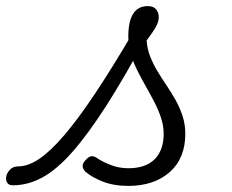

<svg xmlns="http://www.w3.org/2000/svg" viewBox="-190 -591 760 630"><path d="M-148 17Q-162 17 -167 7.5Q-172 -2 -169 -14Q-166 -26 -156 -35.5Q-146 -45 -131 -45Q-98 -45 -61.5 -69.5Q-25 -94 20.5 -147Q66 -200 123 -285.5Q180 -371 252 -494L291 -472Q219 -338 159 -244.5Q99 -151 48 -93Q-3 -35 -50.5 -9Q-98 17 -148 17ZM231 19Q183 19 146.5 4.5Q110 -10 90 -28Q81 -37 81 -46.5Q81 -56 92 -67Q102 -78 111 -78.5Q120 -79 132 -70Q149 -59 175 -49Q201 -39 231 -39Q288 -39 317.5 -68.5Q347 -98 347 -152Q347 -178 338.5 -204Q330 -230 316.5 -256Q303 -282 288.5 -307.5Q274 -333 260.5 -360Q247 -387 239 -414.5Q231 -442 231 -471Q231 -521 247 -546Q263 -571 295 -571Q314 -571 322.5 -560Q331 -549 331 -535Q331 -520 321.5 -503Q312 -486 291 -458Q293 -431 302.5 -406.5Q312 -382 326 -358.5Q340 -335 356 -311.5Q372 -288 386 -263Q400 -238 409 -210.5Q418 -183 418 -152Q418 -71 366.5 -26Q315 19 231 19Z"/></svg>

Font: Playwrite CO Light
Style: Regular
Weight: 300
Version: Version 1.002